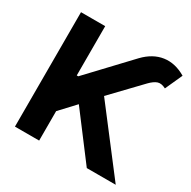

<svg xmlns="http://www.w3.org/2000/svg" viewBox="-163 -897 1054 1057"><g transform="rotate(30 364.5 -368.5)"><path d="M63.2 0V-727.3H217V-414.1H226.6L465.2 -666.9Q521.3 -725.1 587.5 -734.7Q653.8 -744.3 722.3 -703.8L672.9 -594.8Q643.1 -610.4 621.4 -603Q599.8 -595.5 575.3 -570.3L403.8 -391.3L703.8 0H519.9L306.1 -282.7L217 -187.1V0Z"/></g></svg>

Font: Inter Zeller
Style: Bold
Weight: 700
Designer: Rasmus Andersson; Joe Bland
Foundry: zeller
Version: Version 3.015;git-dec3a8cb1